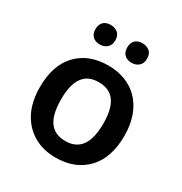

<svg xmlns="http://www.w3.org/2000/svg" viewBox="-175 -874 963 1015"><g transform="rotate(30 307.0 -367.0)"><path d="M149.9 -684.1C149.9 -643.6 176.3 -625 210 -625C241.7 -625 271 -643.6 271 -684.1C271 -705.1 264.6 -720.7 252.4 -730C240.2 -739.3 226.1 -744.1 210 -744.1C176.3 -744.1 149.9 -726.6 149.9 -684.1ZM343.8 -684.1C343.8 -643.6 370.6 -625 403.8 -625C435.5 -625 464.8 -643.6 464.8 -684.1C464.8 -705.1 458.5 -720.7 446.3 -730C434.1 -739.3 419.9 -744.1 403.8 -744.1C370.6 -744.1 343.8 -726.6 343.8 -684.1ZM564.9 -272C564.9 -451.7 457.5 -551.8 308.1 -551.8C228 -551.8 165 -527.8 118.7 -479.5C72.3 -431.2 48.8 -362.3 48.8 -272C48.8 -211.9 60.1 -161.1 82 -119.1C126.5 -35.2 206.1 9.8 305.2 9.8C384.8 9.8 448.2 -14.6 495.1 -64C541.5 -112.8 564.9 -182.1 564.9 -272ZM178.2 -272C178.2 -386.7 216.3 -450.2 306.2 -450.2C397.9 -450.2 436 -386.7 436 -272C436 -157.2 397.5 -91.8 307.1 -91.8C215.8 -91.8 178.2 -157.2 178.2 -272Z"/></g></svg>

Font: Noto Reveo Sans
Style: Regular
Weight: 600
Designer: Monotype Design Team
Foundry: Monotype Imaging Inc.
Version: Version 2.007